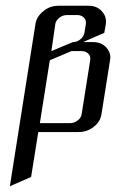

<svg xmlns="http://www.w3.org/2000/svg" viewBox="-20 -458 406 666"><path d="M14.2 188 103 -375Q106.4 -399.4 129.9 -418.9Q152.3 -438 182.1 -438H288.1Q315.9 -438 333.5 -418.9Q347.7 -403.3 347.7 -384.3Q347.7 -377.9 347.2 -375L341.8 -344.2L268.1 -312H303.2Q331.1 -312 348.6 -293.5Q362.8 -277.8 362.8 -259.3Q362.8 -255.9 361.8 -250L332 -62Q328.6 -36.6 305.2 -18.1Q282.7 0 252.9 0H112.8L87.9 155.8ZM118.2 -30.8H223.1Q236.8 -30.8 249 -40Q261.2 -48.3 263.2 -62L293 -250Q294.9 -263.2 286.1 -272Q277.3 -280.8 263.2 -280.8H228L152.8 -249ZM158.2 -280.8 232.9 -312Q247.1 -312 257.8 -320.8Q270.5 -331.1 272.9 -344.2L277.8 -375Q279.8 -388.2 271 -397Q262.2 -405.8 248 -405.8H212.9Q198.2 -405.8 186.5 -397Q173.3 -386.2 171.9 -375Z"/></svg>

Font: Hhenum
Style: Italic
Weight: 400
Designer: T. Christopher White
Version: Version 1.0